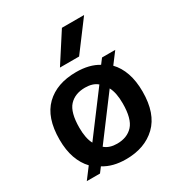

<svg xmlns="http://www.w3.org/2000/svg" viewBox="-190 -937 1006 1076"><g transform="rotate(-30 313.0 -399.0)"><path d="M512 -480Q546 -445 564 -393Q582 -341 582 -272.5Q582 -131 508.5 -60.5Q435 10 313 10Q228 10 170 -26.5L145.5 6H60L114 -65.5Q80.5 -100.5 62.2 -152Q44 -203.5 44 -272Q44 -414 116 -483.8Q188 -553.5 313 -553.5Q398.5 -553.5 455.5 -518.5L480.5 -551.5H566ZM313 -453Q247.5 -453 210.5 -413Q173.5 -373 173.5 -273Q173.5 -205 195 -165.5L392 -428Q377 -441 357 -447Q337 -453 313 -453ZM313 -90.5Q378.5 -90.5 415.5 -131Q452.5 -171.5 452.5 -271.5Q452.5 -340 431 -380L233.5 -116.5Q249 -103 269 -96.8Q289 -90.5 313 -90.5ZM248 -620.5 369 -808H512.5L372 -620.5Z"/></g></svg>

Font: Encode Sans Semi Expanded SemiBold
Style: Regular
Weight: 600
Width: 6
Designer: Multiple Designers
Foundry: Impallari Type
Version: Version 3.000; ttfautohint (v1.8.3) -l 8 -r 50 -G 200 -x 14 